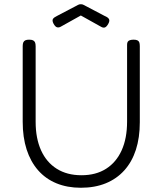

<svg xmlns="http://www.w3.org/2000/svg" viewBox="-20 -874 766 905"><path d="M361 11Q297 11 246 -10Q195 -31 159.5 -71.5Q124 -112 105.5 -169.5Q87 -227 87 -300V-657Q87 -668 90 -674.5Q93 -681 99.5 -684Q106 -687 117 -687Q129 -687 135.5 -684Q142 -681 145 -674.5Q148 -668 148 -656V-300Q148 -222 173.5 -165.5Q199 -109 247.5 -78.5Q296 -48 364 -48Q432 -48 480 -78.5Q528 -109 553.5 -165.5Q579 -222 579 -301V-663Q579 -672 582 -677Q585 -682 592 -684.5Q599 -687 610 -687Q621 -687 627.5 -684Q634 -681 636.5 -674.5Q639 -668 639 -656V-298Q639 -225 620.5 -168Q602 -111 566 -71Q530 -31 478.5 -10Q427 11 361 11ZM361 -854Q365 -854 367.5 -853.5Q370 -853 374 -851L473 -799Q490 -792 494 -783.5Q498 -775 490 -761Q482 -747 474 -744.5Q466 -742 456 -748L361 -801L266 -748Q257 -743 248.5 -745.5Q240 -748 232 -763Q225 -777 229.5 -784.5Q234 -792 249 -799L348 -851Q352 -853 354.5 -853.5Q357 -854 361 -854Z"/></svg>

Font: Fredoka Light Light
Style: Regular
Weight: 300
Version: Version 2.001